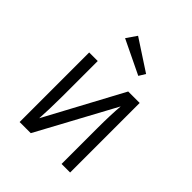

<svg xmlns="http://www.w3.org/2000/svg" viewBox="-218 -922 1051 1051"><g transform="rotate(45 307.5 -396.0)"><path d="M503.1 -538.5V0H436.9V-276.4Q436.9 -381 443.1 -451.8L198.5 0H112.3V-538.5H178.5V-263.6Q178.5 -216.4 176.9 -167.2Q175.4 -117.9 173.3 -90.3L414.4 -538.5ZM415.9 -675.4 392.8 -637.9 195.9 -732.8 236.9 -792.3Z"/></g></svg>

Font: Fira Code Fixed Light
Style: Regular
Weight: 300
Monospace: yes
Designer: Carrois Corporate, Edenspiekermann AG, Nikita Prokopov
Foundry: Carrois Corporate, Edenspiekermann AG, Nikita Prokopov
Version: Version 5.002